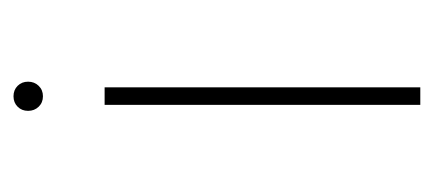

<svg xmlns="http://www.w3.org/2000/svg" viewBox="-198 -442 640 283"><g transform="rotate(-90 121.5 -300.0)"><path d="M134.8 0H108.9V-465.3H134.8ZM106.2 -562.5Q100.1 -568.8 100.1 -578.1Q100.1 -587.4 106.2 -593.5Q112.3 -599.6 121.6 -599.6Q130.9 -599.6 137 -593.5Q143.1 -587.4 143.1 -578.1Q143.1 -568.8 137 -562.5Q130.9 -556.2 121.6 -556.2Q112.3 -556.2 106.2 -562.5Z"/></g></svg>

Font: Spartan MB Thin
Style: Regular
Weight: 100
Designer: Matt Bailey, Mirko Velimirovic
Foundry: Matt Bailey
Version: Version 1.005